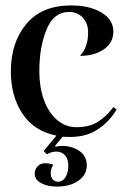

<svg xmlns="http://www.w3.org/2000/svg" viewBox="-20 -496 455 708"><path d="M211 8 183 42 186 45Q195 42 208 42Q245 42 272.5 60.5Q300 79 300 114Q300 149 269 170.5Q238 192 190 192Q156 192 132 179.5Q108 167 108 144Q108 129 118.5 117.5Q129 106 147 106Q165 106 177 112Q173 116 170 124.5Q167 133 167 142Q167 157 174.5 165.5Q182 174 194 174Q212 174 222 156.5Q232 139 232 116Q232 91 220 77Q208 63 187 63Q170 63 153 73L141 61L188 4Q106 -12 63 -76.5Q20 -141 20 -233Q20 -339 77 -407.5Q134 -476 242 -476Q311 -476 354.5 -449.5Q398 -423 398 -380Q398 -338 363 -314Q328 -290 275 -290Q305 -322 305 -377Q305 -409 285.5 -430.5Q266 -452 235 -452Q178 -452 151.5 -387Q125 -322 125 -233Q125 -176 141.5 -129Q158 -82 189.5 -54.5Q221 -27 262 -27Q309 -27 340.5 -46.5Q372 -66 398 -101L410 -92Q383 -47 340.5 -19Q298 9 240 9Q220 9 211 8Z"/></svg>

Font: Katibeh
Style: Regular
Weight: 400
Designer: Arabic design by Kourosh Beigpour, Latin design by Eduardo Tunni, engineering by Lasse Fister
Version: Version 1.000